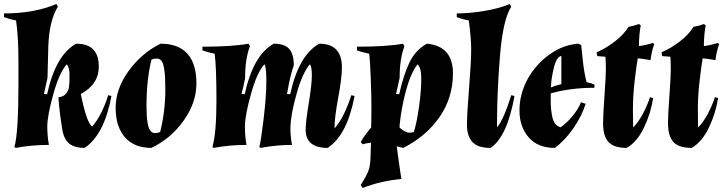

<svg xmlns="http://www.w3.org/2000/svg" viewBox="-25 -723 3620 958"><path d="M67 -303V-412Q67 -544 55 -621Q22 -627 -5 -638V-656Q146 -656 256 -703L264 -690Q220 -620 216 -489L212 -334L194 -254L210 -253Q253 -449 355 -505Q468 -505 468 -391Q468 -302 378 -254Q408 -108 435 -92Q482 -145 515 -248L531 -244Q495 -50 397 15Q347 15 320.5 -6.5Q294 -28 286 -76Q273 -154 267 -228V-238Q292 -240 304.5 -256Q317 -272 319.5 -290Q322 -308 322 -348Q322 -388 308 -402Q271 -361 241 -253Q211 -145 211 -93.5Q211 -42 219 0Q132 0 53 15L47 10Q67 -59 67 -303Z M781 -419Q771 -431 757.5 -431Q744 -431 731 -426Q706 -326 706 -194Q706 -93 726 -70Q735 -59 748 -59Q761 -59 774 -64Q800 -165 800 -280.5Q800 -396 781 -419ZM776 -505Q866 -505 910.5 -454.5Q955 -404 955 -307Q955 -210 890.5 -120Q826 -30 730 15Q645 15 598.5 -38Q552 -91 552 -185Q552 -279 616.5 -368.5Q681 -458 776 -505Z M1681 -387Q1681 -334 1662.5 -235Q1644 -136 1644 -82Q1692 -136 1728 -248L1744 -244Q1708 -50 1610 15Q1500 15 1500 -76Q1500 -113 1515.5 -207.5Q1531 -302 1531 -347Q1531 -392 1521 -402Q1485 -361 1455.5 -257.5Q1426 -154 1424 -87V-81Q1424 -42 1432 0Q1354 0 1275 15L1269 10Q1277 -18 1290.5 -131Q1304 -244 1304 -318Q1304 -392 1294 -402Q1257 -361 1227 -253Q1197 -145 1197 -93.5Q1197 -42 1205 0Q1120 0 1041 15L1035 10Q1055 -59 1055 -224Q1055 -389 1046 -455Q1003 -464 985 -472V-490Q1134 -490 1215 -505L1222 -492Q1198 -430 1198 -334Q1192 -300 1180 -254L1196 -253Q1239 -449 1341 -505Q1395 -505 1418 -479Q1441 -453 1441 -397Q1424 -352 1407 -254L1423 -253Q1466 -449 1568 -505Q1681 -505 1681 -387Z M1828 -154Q1828 -169 1828 -206.5Q1828 -244 1825 -330Q1822 -416 1817 -455Q1774 -464 1756 -472V-490Q1905 -490 1986 -505L1993 -492Q1969 -430 1969 -334L1951 -254L1967 -253Q1987 -345 2017 -409Q2047 -473 2105 -505Q2235 -493 2235 -357Q2235 -236 2168.5 -139.5Q2102 -43 1987 15L1955 7Q1956 24 1972 133L1978 170Q1873 180 1784 215L1775 200Q1804 154 1813.5 128.5Q1823 103 1824 57L1826 -11Q1802 -9 1785 -3L1775 -14Q1790 -43 1827 -87ZM1969 -86Q1998 -61 2016.5 -61Q2035 -61 2040 -65Q2055 -112 2066 -192Q2077 -272 2077 -329.5Q2077 -387 2058 -402Q2023 -355 2000 -268.5Q1977 -182 1969 -100Z M2455 -118Q2455 -102 2455 -87Q2490 -131 2526 -248L2542 -244Q2506 -42 2423 15Q2359 15 2332 -14.5Q2305 -44 2305 -99.5Q2305 -155 2315.5 -285Q2326 -415 2326 -474.5Q2326 -534 2314 -621Q2281 -627 2254 -638V-656Q2315 -656 2389.5 -668Q2464 -680 2518 -703L2526 -690Q2484 -624 2469.5 -442Q2455 -260 2455 -118Z M2723 -257Q2723 -244 2723 -210Q2723 -176 2731.5 -136.5Q2740 -97 2772 -88Q2802 -108 2831 -143Q2860 -178 2874 -213L2897 -205Q2879 -145 2835.5 -82.5Q2792 -20 2743 15Q2659 15 2613 -37.5Q2567 -90 2567 -172Q2567 -254 2607.5 -328Q2648 -402 2716.5 -451Q2785 -500 2861 -505L2875 -498Q2877 -483 2881 -440Q2889 -358 2902 -313Q2923 -309 2941 -301V-285Q2821 -285 2723 -257ZM2776 -303V-444Q2752 -440 2738.5 -385Q2725 -330 2724 -287Q2749 -297 2776 -303Z M3157 -432Q3152 -406 3142.5 -326.5Q3133 -247 3133 -181Q3133 -115 3134 -87Q3159 -111 3182 -154Q3205 -197 3218 -238L3234 -234Q3222 -157 3188 -86Q3154 -15 3102 15Q3038 15 3011 -14.5Q2984 -44 2984 -110Q2984 -146 2991 -244Q2998 -342 2998 -375Q2998 -408 2996 -440L2955 -443L2952 -462Q2999 -482 3044 -517Q3089 -552 3111 -589Q3139 -594 3163 -603L3172 -597Q3163 -546 3163 -493Q3195 -497 3233 -509L3239 -502Q3225 -462 3221 -423Q3175 -431 3157 -432Z M3481 -432Q3476 -406 3466.5 -326.5Q3457 -247 3457 -181Q3457 -115 3458 -87Q3483 -111 3506 -154Q3529 -197 3542 -238L3558 -234Q3546 -157 3512 -86Q3478 -15 3426 15Q3362 15 3335 -14.5Q3308 -44 3308 -110Q3308 -146 3315 -244Q3322 -342 3322 -375Q3322 -408 3320 -440L3279 -443L3276 -462Q3323 -482 3368 -517Q3413 -552 3435 -589Q3463 -594 3487 -603L3496 -597Q3487 -546 3487 -493Q3519 -497 3557 -509L3563 -502Q3549 -462 3545 -423Q3499 -431 3481 -432Z"/></svg>

Font: Almendra
Style: Bold Italic
Weight: 700
Italic angle: -12°
Designer: Ana Sanfelippo
Foundry: Ana Sanfelippo
Version: Version 1.004